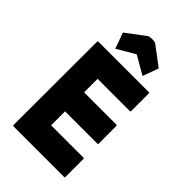

<svg xmlns="http://www.w3.org/2000/svg" viewBox="-220 -789 860 860"><g transform="rotate(45 210.0 -359.0)"><path d="M366.2 -1.5H44.4Q40.5 -1.5 40.5 -6.3L41.5 -534.7Q41.5 -538.6 45.4 -538.6H365.2Q369.1 -538.6 369.1 -533.7V-422.4Q369.1 -418.5 365.2 -418.5H160.6V-333H365.2Q369.1 -333 369.1 -329.1L369.6 -216.3Q369.6 -212.4 366.2 -212.4H160.6V-124H366.2Q369.6 -124 369.6 -119.1V-5.4Q369.6 -1.5 366.2 -1.5ZM230.5 -713.4 321.3 -645 293.9 -569.8 207 -620.1 121.6 -569.8 94.2 -645 185.1 -713.4Q192.9 -717.3 209 -717.3Q224.1 -717.3 230.5 -713.4Z"/></g></svg>

Font: WRV
Style: Display
Weight: 400
Designer: Will Viles x Danh Hong
Version: Version 8.001; ttfautohint (v1.8.3)